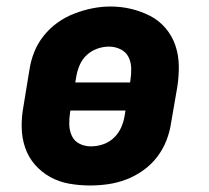

<svg xmlns="http://www.w3.org/2000/svg" viewBox="-20 -561 640 589"><path d="M256 8Q224 8 192.5 2.5Q161 -3 134 -18Q107 -33 87 -56Q67 -79 57 -108.5Q47 -138 46.5 -170.5Q46 -203 52 -235L70 -345Q74 -373 84.5 -400Q95 -427 113.5 -450.5Q132 -474 156.5 -491.5Q181 -509 208.5 -519.5Q236 -530 263.5 -535.5Q291 -541 320 -541Q352 -541 383 -533.5Q414 -526 441 -512Q468 -498 488 -474.5Q508 -451 518 -421.5Q528 -392 528.5 -359.5Q529 -327 524 -295L505 -185Q501 -157 490.5 -130Q480 -103 462 -79.5Q444 -56 419.5 -38.5Q395 -21 367.5 -10.5Q340 0 312 4Q284 8 256 8ZM379 -308 380 -314Q383 -333 382.5 -352Q382 -371 374 -386.5Q366 -402 349.5 -410Q333 -418 314 -418Q296 -418 278 -411.5Q260 -405 246 -392Q232 -379 224.5 -361.5Q217 -344 214 -326L211 -308ZM259 -112Q277 -112 295.5 -118Q314 -124 328.5 -137.5Q343 -151 351 -168.5Q359 -186 362 -204L365 -222H196L195 -216Q192 -197 192.5 -178.5Q193 -160 200.5 -144Q208 -128 224 -120Q240 -112 259 -112Z"/></svg>

Font: Iosevka Curly HvExObl
Style: Regular
Weight: 900
Width: 7
Italic angle: -9°
Monospace: yes
Designer: Belleve Invis
Foundry: Belleve Invis
Version: Version 11.1.0; ttfautohint (v1.8.3)